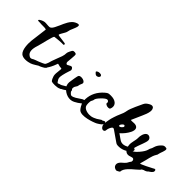

<svg xmlns="http://www.w3.org/2000/svg" viewBox="-141 -1614 2684 2684"><g transform="rotate(45 1201.5 -271.5)"><path d="M397 -94.6C371.8 -78.5 338.1 -62.2 295.8 -45.7C289.6 -43.2 211.8 -17.1 206.3 -8.4C197.1 -2.9 188.3 0.2 180.2 0.3C167 0.5 152.9 -6.1 138 -19.4C104.5 -49.5 101 -104.4 127.5 -184.2C149.5 -251.2 186.7 -442.2 205.7 -444.9C216.7 -446 230.5 -447.7 247.2 -449.8C263.7 -451.9 279.9 -453.5 295.6 -454.5C311.3 -455.6 325.4 -456.2 337.9 -456.4C350.3 -456.7 358.5 -456.6 362.4 -456.2C373.1 -454.2 379 -458.3 380 -468.3C380.9 -476 377.5 -481 370 -483.4C362.4 -485.8 341.3 -488.8 306.6 -492.5C256.5 -497.9 230.2 -502.7 227.5 -506.8C224.7 -510.3 228.2 -520.8 237.9 -538.5C247.5 -555.4 258.1 -573.7 269.5 -593.5C277.2 -606.7 282.1 -619.9 284.3 -632.9C286.4 -645.9 289.2 -657.3 292.6 -667.1C313.3 -726.7 388.9 -850.9 269.8 -792.9C207.1 -762.3 171.1 -672.3 145.3 -612.6C121.5 -557.5 102.6 -523.3 88.8 -510C79.1 -500.1 69.6 -494.5 60.1 -493.2C50.6 -491.9 26.1 -492.9 -13.3 -496.4C-67.4 -499.9 -101.9 -468.8 -110 -465.8C-117.5 -461.9 -120.7 -455.8 -119.6 -447.5C-118.5 -439.3 -84.7 -444 -74 -442.1C-63.3 -440.2 -45 -439.4 -19.3 -439.8C-8.4 -440.1 2.3 -440 12.7 -439.3C25.5 -438.4 37.8 -437.6 47.9 -431.5C48.5 -431.1 16.9 -190.3 16 -180.2C10 -119 10.6 -0.7 60.9 44.3C102.4 81.4 185.2 68.6 233.1 52.7C267.7 41.3 327.9 -1.3 333.3 -3.1C347.1 -7.1 360.5 -12.7 373.7 -19.8C395 -31.4 435.8 -48.4 438.5 -76.9C441.5 -107.8 421.7 -109.7 397 -94.6Z M845.5 -99.1C823.2 -80.3 792.7 -60.4 754.1 -39.4C744.5 -34.1 733.8 -31.8 723.3 -29C717.4 -27.4 700.6 -17.9 694.8 -20C691.4 -21.1 686.8 -26 680.9 -34.6C666.8 -53.3 658.6 -69.5 656.4 -83.1C654.1 -96.8 656 -117.6 662 -145.7C670.1 -181.6 679 -213.6 688.6 -241.6C696 -261.1 699.9 -274.2 700.3 -280.9C700.7 -287.4 698.3 -295.1 693.1 -303.7C685.7 -315.4 677.9 -321.4 669.7 -321.9C661.6 -322.2 648.2 -316.9 629.7 -306C617 -298.2 608.5 -294.1 604 -293.7C599.6 -293.3 594.4 -295.9 588.4 -301.4C583.3 -307.6 580.5 -316 580.1 -326.5C579.7 -337.1 581.8 -359.4 586.2 -393.8C592.2 -446.8 592.2 -477.2 586.2 -485C581.8 -490.5 572.7 -493.8 559 -495C545.2 -496.1 534.3 -494.4 526.1 -489.7C520.2 -485.1 512 -472 501.7 -450.5C491.2 -429 486.1 -414.1 486.1 -405.4C486 -353 464.9 -307.5 446.3 -260.2C442.2 -249.8 428.4 -215.5 416.6 -179.6H416.6C416.6 -179.6 416.5 -179.3 416.5 -179.2C411.3 -163.5 406.7 -147.7 403.3 -133.3C396 -111.9 386.3 -89.6 375.8 -81.8C375.8 -81.8 362.7 -13.4 404.2 -36.7C404.2 -36.7 455 -70 501.5 -202.5C504.2 -209.7 506 -214.8 505.8 -214.8C526.7 -214.7 545.4 -203.1 567.3 -203.1C572.5 -203.1 576.6 -202.9 579.6 -202.5C582.6 -202.1 584.9 -201.3 586.8 -200.1C588.6 -199 589.6 -197.1 589.6 -194.3C589.6 -191.6 589.6 -187.9 589.6 -183.2C585.1 -145 582.3 -117.1 581.2 -99.5C580.1 -82 581.2 -65.8 584.5 -51C587.8 -36.2 606.9 12.5 621.7 21.8C636.9 30.9 731.9 34.6 770.3 12.8C775.4 11.4 779.9 9.8 783.3 8.1C786.8 6.2 788.7 4 789.8 1.6C791.5 0.7 793 -0.1 794.1 -0.6C806.8 -6.1 819 -13.2 830.9 -21.8C850 -35.6 887.1 -56.9 886.8 -85.8C886.5 -117.1 867.4 -116.9 845.5 -99.1Z M1017.3 -475.9C1031.2 -479 1041.3 -485.8 1047.5 -496.3C1053.7 -506.8 1053.3 -516.2 1046.3 -524.8C1040.1 -532.5 1028.5 -536.4 1011.5 -536.4C994.4 -536.4 980.5 -532.5 969.6 -524.8C961.9 -518.6 958.2 -513.9 958.6 -510.8C959 -507.7 964.2 -501.1 974.3 -491.1C988.2 -477.1 1002.6 -472.1 1017.3 -475.9ZM1156.8 -100.5C1149 -113.7 1138.2 -118.9 1124.2 -116.2C1110.3 -113.5 1090.1 -102.4 1063.8 -83.1C1030.4 -59.1 1002.9 -43.2 981.2 -35.4C966.5 -31.5 956.4 -30.2 951 -31.4C945.6 -32.5 938.2 -37.3 928.9 -45.9C915 -58.3 908 -69.1 908 -78.4C908 -89.3 905.3 -95.9 899.9 -98.2C892.9 -102.8 890.4 -112.5 892.3 -127.3C894.2 -142 899.5 -154.7 908 -165.6C918.8 -179.6 924.3 -191.2 924.3 -200.5C924.3 -210.5 930.1 -228 941.7 -252.8C967.2 -307.3 855.4 -328.7 831.5 -299.2C818.1 -282.7 809.5 -197.2 804.3 -172.5C795.5 -129.9 796.9 -90.7 825.8 -55.7C876.6 5.9 966.4 41.5 1041.7 2.9C1075.1 -14.1 1104.1 -33.1 1128.9 -54C1144.4 -67.2 1153.9 -76.7 1157.4 -82.5C1160.9 -88.3 1160.6 -94.3 1156.8 -100.5Z M1514 -96.5C1512.3 -95.1 1510.1 -93.6 1508.2 -92.2C1498.2 -97.1 1480.6 -84.4 1471.4 -77.4C1448.1 -59.6 1422.5 -45.1 1395.3 -34.3C1381.7 -28.9 1367.6 -24.4 1353.1 -21.8C1309.9 -14 1235.9 -23.9 1208.5 -63.9C1197.5 -80.1 1196.1 -104.4 1195.6 -123.2C1194.9 -151.1 1198.3 -170.8 1206.1 -182.4C1213.9 -195.6 1217.7 -205.7 1217.7 -212.7C1217.7 -230.5 1235.4 -257.6 1270.6 -294C1305.9 -330.4 1332.1 -348.7 1349.1 -348.7C1358.4 -348.7 1366.3 -344.6 1372.9 -336.4C1379.5 -328.3 1381.3 -320.4 1378.2 -312.6C1375.1 -303.3 1380.7 -294.6 1395 -286.5C1409.4 -278.3 1424.7 -275 1440.9 -276.6C1452.6 -278.1 1460.1 -280.8 1463.6 -284.7C1467.1 -288.6 1470.8 -298.7 1474.7 -315C1480.1 -347.5 1471 -373.7 1447.4 -393.4C1423.7 -413.2 1389.4 -423.1 1344.5 -423.1C1319.7 -423.1 1302.8 -421.3 1293.9 -417.8C1285 -414.4 1271.3 -404.8 1252.7 -389.3C1172.8 -318.8 1130.6 -234.3 1126 -135.9C1125.2 -103.4 1128.3 -77.8 1135.3 -59.2C1142.2 -40.6 1167.5 5 1186.2 23.7C1249.1 86.5 1444.1 8.9 1460.4 1.3C1473.7 -4.2 1486.5 -11.2 1498.9 -19.7C1518.8 -33.4 1557.5 -54.6 1557.2 -83.3C1556.9 -114.4 1537 -114.2 1514 -96.5Z M2116.2 -106.9C2116.2 -107.3 2116.3 -107.6 2116.3 -108C2117 -119.1 2109 -131.4 2097.9 -131.4C2093.1 -131.4 2088.6 -129.2 2084.3 -126.9C2057.2 -112.5 2032.5 -93.5 2005.2 -79.4C1977.8 -65.3 1946.2 -56.1 1916.3 -63.3C1894.8 -68.4 1876.2 -81.4 1858.3 -94.2C1838.9 -107.9 1819.6 -121.6 1800.3 -135.3C1842.7 -172.2 1878.7 -216.8 1903.8 -267C1918.6 -296.5 1928.4 -335.4 1906.3 -359.9C1891.9 -376 1868.3 -379.9 1846.7 -379.5C1825.1 -379 1803.2 -375.1 1782.1 -379.3C1805.4 -432.1 1828.7 -484.9 1852.1 -537.8C1869.1 -576.3 1886.4 -615.4 1891.8 -657.1C1895.4 -684.7 1889.5 -719.2 1863.4 -728.9C1843.4 -736.3 1821.7 -725.1 1803.3 -714.4C1776.5 -698.6 1759.2 -683.9 1746 -655.9C1732.2 -626.7 1662.8 -484.5 1654.7 -433.7C1648.3 -393.3 1634.4 -354.4 1616.4 -317.7C1601.2 -286.8 1570 -190.8 1568.5 -172.4C1566.9 -154.2 1559.9 -137.1 1558.7 -118.7C1557.2 -93.7 1549.7 -64.2 1560.7 -41.2C1567.7 -26.6 1577.8 -12.4 1592.7 -5.9C1607.6 0.6 1627.9 -3.6 1635.1 -18.1C1638.1 -24.2 1638.5 -31.2 1639.4 -37.9C1642.3 -62.8 1651.1 -86.9 1664.8 -107.9C1669.9 -115.8 1676.7 -123.8 1686 -125.3C1695.5 -126.8 1704.5 -121.1 1712.4 -115.6C1761.6 -81.4 1810.7 -47.3 1859.9 -13.1C1867.5 -7.9 1875.2 -2.5 1884 0.5C1890.5 2.7 1897.5 3.5 1904.5 4C1978.2 9.2 2053.6 -22.4 2101.5 -78.8C2108.5 -86.9 2115.1 -96.3 2116.2 -106.9ZM1764.4 -217.8C1745.8 -202.3 1732.6 -197.8 1724.9 -204.4C1717.1 -211 1720.6 -224 1735.4 -243.4C1745.4 -255.7 1754.7 -262.7 1763.3 -264.3C1771.8 -265.8 1778 -261.6 1781.9 -251.5C1784.9 -242.2 1779.1 -231 1764.4 -217.8Z M2480.1 -120.2C2468.2 -111.1 2308 -32.7 2304.9 -38.8C2302.6 -40.3 2305.7 -54.6 2314.2 -81.8C2334.6 -145 2342.3 -225.8 2377.6 -282.1C2381.6 -288.4 2386 -294.4 2388.6 -301.4C2391 -307.7 2391.9 -314.4 2392.9 -321.1C2397.2 -349.7 2432.2 -414.5 2421.1 -442.2C2418.1 -449.8 2406.8 -453.7 2387.4 -453.7C2375.8 -453.7 2365.9 -451.4 2357.8 -446.8C2349.7 -442.1 2339 -432.8 2325.8 -418.9C2304.1 -395.6 2289 -370.4 2280.5 -343.3C2273.5 -318.5 2267.3 -302.2 2261.9 -294.5C2257.2 -289.1 2253 -278.2 2249.1 -261.9C2242.1 -230.9 2219.9 -193.7 2182.3 -150.4C2144.7 -106.9 2116.2 -85.3 2096.8 -85.3C2091.4 -85.3 2088.5 -91.1 2088.1 -102.7C2087.7 -114.3 2089.9 -129 2094.5 -146.9C2108.5 -200.7 2133.3 -252.9 2149.2 -307.1C2153.7 -322.2 2158.2 -337.8 2157.1 -353.6C2154.6 -392 2108.2 -418.5 2075.3 -394.7C2042.5 -371.1 2030.3 -313.2 2031.3 -275.8C2032.9 -219.9 2004.8 -167.9 2011.9 -110.9C2016.6 -68.2 2030.8 -38 2054.4 -20.2C2078 -2.3 2106.9 -0.4 2141 -14.4C2161.9 -22.9 2177.4 -24.4 2187.5 -19C2196 -14.4 2201 -5.8 2202.6 6.6C2204.1 19 2201.4 28.7 2194.4 35.6C2188.2 41.9 2180.9 53.8 2172.4 71.6C2148.2 122.2 2056.2 151.8 2077 221.6C2081.7 237.1 2092.1 248.7 2108.4 256.5C2120.8 261.9 2129.8 264.6 2135.2 264.6C2140.6 264.6 2149.1 261.5 2160.7 255.3C2178.4 246.8 2187.4 239.5 2187.5 233.3C2188.5 172.6 2271 103.9 2314.2 68.2C2354.4 34.9 2375.7 13.3 2378.1 3.1C2388.8 -2.1 2398.9 -7.5 2407.3 -12.1C2417.4 -13.5 2428.5 -17 2441.5 -24.2C2453.4 -30.9 2460.8 -37.1 2463.8 -42.7C2464.2 -43 2464.6 -43.1 2464.9 -43.4C2484.8 -57.1 2523.6 -78.3 2523.3 -107C2523 -138.1 2503.1 -137.9 2480.1 -120.2Z"/></g></svg>

Font: Beth Ellen
Style: Regular
Weight: 400
Version: Version 1.015;Fontself Maker 2.1.2